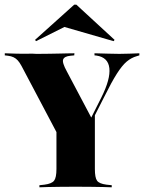

<svg xmlns="http://www.w3.org/2000/svg" viewBox="-26 -798 613 818"><path d="M254 -160.5 65.3 -517.7Q57.3 -532.3 49.6 -540.7Q41.9 -549.2 31.9 -554Q21.8 -558.9 8.1 -560.5L-5.6 -562.1V-571Q12.1 -570.2 43.1 -569.4Q74.2 -568.5 112.1 -569.4L128.2 -568.5H136.3Q162.1 -568.5 184.7 -569Q207.3 -569.4 227 -569.8Q246.8 -570.2 262.9 -570.6Q279 -571 291.1 -571L290.3 -562.1L274.2 -560.5Q248.4 -558.1 243.1 -544.8Q237.9 -531.5 258.9 -493.5L367.7 -287.9L352.4 -276.6L405.6 -382.3Q445.2 -461.3 439.9 -507.7Q434.7 -554 384.7 -561.3L376.6 -562.1V-571Q412.9 -570.2 435.1 -569.4Q457.3 -568.5 482.3 -568.5Q506.5 -568.5 525.4 -569.4Q544.4 -570.2 567.7 -571V-562.1L557.3 -558.9Q533.9 -552.4 514.1 -535.9Q494.4 -519.4 471.8 -483.9Q449.2 -448.4 416.9 -383.1L304 -160.5ZM283.9 -2.4Q253.2 -2.4 226.6 -2Q200 -1.6 178.6 -1.2Q157.3 -0.8 141.9 0V-8.9L163.7 -11.3Q194.4 -15.3 204.4 -28.2Q214.5 -41.1 214.5 -78.2V-250.8L302.4 -200.8L378.2 -316.9V-78.2Q378.2 -41.1 387.5 -28.2Q396.8 -15.3 427.4 -11.3L450 -8.9V0Q434.7 -0.8 413.3 -1.2Q391.9 -1.6 365.3 -2Q338.7 -2.4 308.9 -2.4H296ZM127.4 -622.6 123.4 -628.2 290.3 -778.2H299.2L462.1 -628.2L458.1 -622.6L221 -691.1L306.5 -712.1Z"/></svg>

Font: Playfair 144pt SemiCondensed Black
Style: Regular
Weight: 900
Width: 4
Designer: Claus Eggers Sørensen
Foundry: Claus Eggers Sørensen
Version: Version 2.203